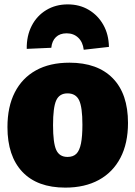

<svg xmlns="http://www.w3.org/2000/svg" viewBox="-20 -841 618 876"><path d="M297 -555Q425 -555 494.5 -484Q564 -413 564 -280Q564 -187 529.5 -121Q495 -55 431 -20Q367 15 278 15Q150 15 82 -57Q14 -129 14 -261Q14 -354 47.5 -419.5Q81 -485 144 -520Q207 -555 297 -555ZM288 -415Q251 -415 236.5 -383Q222 -351 222 -270Q222 -189 236.5 -157Q251 -125 288 -125Q314 -125 328.5 -139.5Q343 -154 349.5 -186.5Q356 -219 356 -272Q356 -352 341 -383.5Q326 -415 288 -415ZM289 -821Q343 -821 385 -796Q427 -771 451.5 -727.5Q476 -684 477 -627L362 -614Q358 -649 337 -669Q316 -689 284 -689Q253 -689 235 -671.5Q217 -654 214 -623L102 -618Q101 -677 124.5 -723Q148 -769 191 -795Q234 -821 289 -821Z"/></svg>

Font: Bitter Thin Black
Style: Regular
Weight: 900
Version: Version 3.020